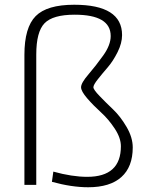

<svg xmlns="http://www.w3.org/2000/svg" viewBox="-20 -780 623 810"><path d="M540 -158Q540 -76 492 -33Q444 10 352 10Q282 10 199 -13L205 -56Q284 -34 348 -34Q490 -34 490 -163Q490 -198 464 -237.5Q438 -277 406 -306Q374 -335 348 -365Q322 -395 322 -412Q322 -430 353 -466Q384 -502 415.5 -546Q447 -590 447 -628Q447 -718 295 -718Q203 -718 168 -682Q133 -646 133 -550V0H83V-549Q83 -664 130.5 -712Q178 -760 293 -760Q495 -760 495 -632Q495 -598 476 -560Q457 -522 434.5 -496Q412 -470 393 -446Q374 -422 374 -412Q374 -402 400 -375Q426 -348 457 -318.5Q488 -289 514 -244.5Q540 -200 540 -158Z"/></svg>

Font: Mplus 1p Light
Style: Regular
Weight: 300
Version: Version 1.061